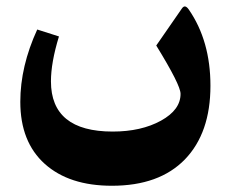

<svg xmlns="http://www.w3.org/2000/svg" viewBox="-20 -389 727 609"><path d="M335 200.2C435.1 200.2 512.2 172.4 566.4 116.7C620.6 60.5 647.5 -17.1 647.5 -117.2C647.5 -211.9 624.5 -292.5 579.1 -358.4C570.8 -370.6 563.5 -371.6 557.1 -362.3L475.6 -244.6C526.9 -161.1 552.7 -110.4 552.7 -91.3C552.7 -57.6 532.2 -29.3 490.7 -6.3C449.2 16.6 397.9 28.3 337.4 28.3C207 28.3 141.6 -24.9 141.6 -130.9C141.6 -170.4 149.9 -217.8 167 -273.4L98.1 -295.4C62.5 -217.8 44.4 -141.6 44.4 -65.9C44.4 18.6 70.3 84.5 122.1 130.9C173.8 177.2 244.6 200.2 335 200.2Z"/></svg>

Font: Sahel
Style: Bold
Weight: 700
Foundry: Saber Rastikerdar (saber.rastikerdar@gmail.com)
Version: Version 3.4.0